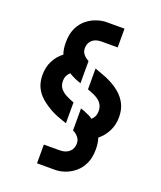

<svg xmlns="http://www.w3.org/2000/svg" viewBox="-161 -861 924 1099"><g transform="rotate(20 301.5 -311.5)"><path d="M274.8 -136Q270.2 -137.6 254 -142.9Q237.8 -148.3 217.8 -156.1Q197.7 -164 181.1 -172.8Q141.6 -194.1 112.9 -219Q84.2 -243.9 69.1 -276.1Q54 -308.4 54 -350.3Q54 -399.3 74 -437.4Q93.9 -475.5 126.6 -499.9Q121.2 -514.8 118.5 -532.8Q115.8 -550.8 115.8 -569.5Q115.8 -623.5 133.7 -659.8Q151.6 -696.1 179.9 -717.9Q208.3 -739.8 239.2 -749.5Q270.1 -759.2 295.5 -759.2H404.8V-645H307.5Q269.5 -645 249.5 -626.1Q229.5 -607.2 229.5 -576.4Q229.5 -561.8 235.6 -550.2Q241.7 -538.5 251.8 -530.1Q262 -521.7 274.8 -514.1V-379.6Q271.7 -380.8 259.2 -384.9Q246.8 -389 238.8 -392.8Q228.2 -398 218.9 -402.5Q209.5 -407 200.8 -413.3Q190.8 -405 183.3 -391.4Q175.8 -377.8 175.8 -357.3Q175.8 -330.3 190.1 -312.6Q204.5 -294.9 227.1 -283.2Q249.8 -271.5 274.8 -262.7ZM197.8 136.2V22H294.4Q330.4 22 351.9 3Q373.3 -16.1 373.3 -47.8Q373.3 -63.7 367.1 -75.1Q361 -86.6 350.8 -95.8Q340.6 -105.1 327.1 -111.4V-245Q340.3 -240.7 348.2 -237.8Q356.1 -234.9 363.1 -231.3Q374 -226.7 384.1 -221.9Q394.1 -217.1 403.2 -209.7Q414 -218.7 420.5 -232Q427 -245.3 427 -265.3Q427 -286.1 418.9 -301.5Q410.8 -316.9 396.7 -327.8Q382.5 -338.6 364.6 -346.6Q346.7 -354.6 327.1 -361.3V-488.3Q351 -479.1 375.6 -470.5Q400.2 -462 420.8 -451.3Q455 -435 484 -411Q513 -387.1 530.9 -353Q548.8 -319 548.8 -271.5Q548.8 -225.2 529.4 -186.9Q510 -148.5 477 -121.9Q482 -107.1 484.5 -89.3Q487 -71.5 487 -53.1Q487 -3.1 470.4 32.7Q453.9 68.4 426.6 91.2Q399.2 114.1 368 125.1Q336.8 136.2 306.6 136.2Z"/></g></svg>

Font: Stick No Bills ExtraLight
Style: Regular
Weight: 200
Designer: Kosala Senevirathne, Siva Puranthara, Lasantha Premarathna, Tharique Azeez
Foundry: mooniak
Version: Version 2.000